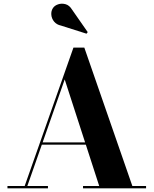

<svg xmlns="http://www.w3.org/2000/svg" viewBox="-20 -1023 834 1043"><path d="M202.5 -237V-249.5H500.5V-237ZM438 -764.5 699 -12.5H773.5V0H431V-12.5H519L331.5 -591.5L128.5 -12.5H240.5V0H20.5V-12.5H114L379 -764.5ZM450 -840 311.5 -884Q287.5 -889 274 -905.5Q260.5 -922 258.8 -942.5Q257 -963 267.5 -979Q276.5 -993 295.8 -999.5Q315 -1006 336 -1000.2Q357 -994.5 371.5 -970.5L456.5 -848.5Z"/></svg>

Font: Bodoni Moda 18pt
Style: Bold
Weight: 700
Designer: Owen Earl
Foundry: indestructible type
Version: Version 2.004